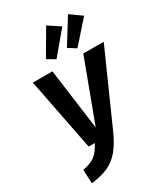

<svg xmlns="http://www.w3.org/2000/svg" viewBox="-233 -1051 1009 1164"><g transform="rotate(-30 272.0 -468.5)"><path d="M325 -200Q291 -122 253.5 -78Q216 -34 169 -13.5Q122 7 53 15L48 -81Q103 -91 133.5 -113.5Q164 -136 190 -187H147L48 -692H185L242 -266L401 -692H544ZM373 -898 243 -743 188 -776 291 -952ZM520 -888 386 -737 332 -771 440 -945Z"/></g></svg>

Font: Fira Sans Compressed SemiBold
Style: Italic
Weight: 600
Width: 1
Italic angle: -8°
Designer: bBox Type GmbH & Carrois Corporate GbR & Edenspiekermann AG
Foundry: bBox Type GmbH & Carrois Corporate GbR & Edenspiekermann AG
Version: Version 4.301